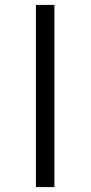

<svg xmlns="http://www.w3.org/2000/svg" viewBox="-20 -760 368 780"><path d="M126 0V-740H201V0Z"/></svg>

Font: Lexend Exa Light
Style: Regular
Weight: 300
Designer: Bonnie Shaver-Troup, Thomas Jockin
Foundry: Lexend
Version: Version 1.007